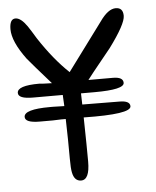

<svg xmlns="http://www.w3.org/2000/svg" viewBox="-46 -611 527 650"><g transform="rotate(-5 218.0 -285.5)"><path d="M356 -255Q392 -255 392 -236Q392 -209 231 -212Q232 -160 232.5 -122.5Q233 -85 233 -62Q233 0 204 0Q181 0 175 -30Q172 -44 172 -77Q172 -110 171.5 -143.5Q171 -177 170 -212Q165 -212 154 -212Q143 -212 126 -211H82Q32 -211 32 -231Q32 -257 120 -257Q119 -257 131.5 -257Q144 -257 169 -256L167 -294H117H66Q16 -294 16 -314Q16 -339 91 -339Q95 -339 102 -338Q107 -338 115 -337.5Q123 -337 134 -337Q74 -405 56 -427Q10 -489 10 -531Q10 -566 30 -566Q48 -566 69 -536Q74 -528 81 -517.5Q88 -507 96 -493Q145 -418 197 -369L317 -531Q345 -571 371 -571Q396 -571 396 -543Q396 -515 339 -438Q319 -413 298.5 -388Q278 -363 258 -337H341Q376 -337 376 -317Q376 -294 275 -294H229L230 -256ZM120 -257Z"/></g></svg>

Font: Dongol
Style: Regular
Weight: 400
Designer: Abdo Mohamed and Ibrahim Hamdi
Foundry: Protype Foundry
Version: Version 1.000;hotconv 1.0.109;makeotfexe 2.5.65596